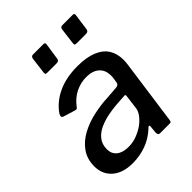

<svg xmlns="http://www.w3.org/2000/svg" viewBox="-213 -855 979 979"><g transform="rotate(-45 276.0 -366.0)"><path d="M284 -729 271 -642Q270 -633 265.5 -629Q261 -625 250 -625H185Q175 -625 173 -628.5Q171 -632 172 -640L183 -728Q186 -742 198 -742H274Q286 -742 284 -729ZM495 -729 483 -642Q482 -633 477 -629Q472 -625 461 -625H396Q386 -625 384 -628.5Q382 -632 383 -640L394 -728Q397 -742 409 -742H485Q497 -742 495 -729ZM347 -58Q309 -23 263 -6.5Q217 10 167 10Q96 10 56 -25Q16 -60 16 -117Q16 -171 43 -208.5Q70 -246 113.5 -269.5Q157 -293 209.5 -304.5Q262 -316 312 -318L378 -323Q397 -324 399 -341L403 -366Q404 -371 404 -376Q404 -381 404 -386Q404 -425 379 -447Q354 -469 309 -469Q269 -469 232 -451Q195 -433 165 -393Q162 -389 158.5 -388Q155 -387 148 -389L83 -409Q78 -411 76 -416Q74 -421 80 -433Q115 -484 175 -512Q235 -540 316 -540Q381 -540 423.5 -522.5Q466 -505 486 -473Q506 -441 506 -397Q506 -390 505.5 -382.5Q505 -375 504 -367L455 -14Q453 -4 451 -2Q449 0 440 0H373Q365 0 362 -5Q359 -10 359 -19L363 -60Q362 -75 347 -58ZM386 -252Q387 -260 385.5 -262.5Q384 -265 376 -264L317 -260Q290 -258 256.5 -251.5Q223 -245 192.5 -231.5Q162 -218 142.5 -194Q123 -170 123 -133Q123 -101 146 -82.5Q169 -64 210 -64Q242 -64 270.5 -75Q299 -86 322 -102Q345 -119 359 -138Q373 -157 376 -174Z"/></g></svg>

Font: Libre Franklin Medium
Style: Italic
Weight: 500
Italic angle: -8°
Designer: Pablo Impallari, Rodrigo Fuenzalida, Nhung Nguyen
Foundry: Impallari Type
Version: Version 3.000